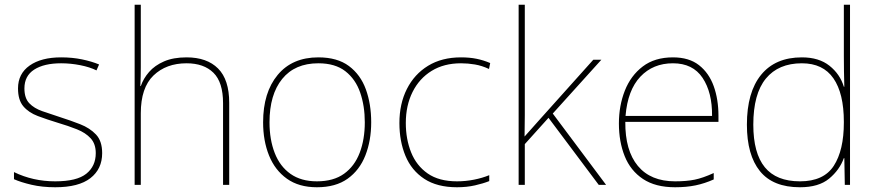

<svg xmlns="http://www.w3.org/2000/svg" viewBox="-20 -780 3695 810"><path d="M411 -134Q411 -67 361.5 -28.5Q312 10 213 10Q158 10 113 -0.5Q68 -11 39 -24V-54Q119 -15 213 -15Q304 -15 344 -47Q384 -79 384 -134Q384 -173 362.5 -196.5Q341 -220 304.5 -234.5Q268 -249 224 -262Q178 -276 139.5 -290.5Q101 -305 78.5 -331.5Q56 -358 56 -407Q56 -469 105 -503.5Q154 -538 238 -538Q285 -538 326 -529.5Q367 -521 398 -508L387 -483Q359 -497 318.5 -505Q278 -513 238 -513Q166 -513 124.5 -486.5Q83 -460 83 -407Q83 -366 103.5 -344.5Q124 -323 158.5 -311Q193 -299 233 -286Q277 -272 318 -256Q359 -240 385 -212.5Q411 -185 411 -134Z M574 -496Q574 -474 573.5 -456.5Q573 -439 572 -417H574Q585 -449 609 -476.5Q633 -504 672 -521Q711 -538 767 -538Q853 -538 900 -491Q947 -444 947 -346V0H921V-345Q921 -433 880.5 -473Q840 -513 767 -513Q681 -513 627.5 -461.5Q574 -410 574 -302V0H548V-760H574Z M1546 -264Q1546 -187 1521.5 -124.5Q1497 -62 1446.5 -26Q1396 10 1317 10Q1241 10 1190.5 -26Q1140 -62 1115 -124Q1090 -186 1090 -264Q1090 -390 1151.5 -464Q1213 -538 1323 -538Q1403 -538 1452 -501.5Q1501 -465 1523.5 -403Q1546 -341 1546 -264ZM1117 -264Q1117 -191 1139 -134.5Q1161 -78 1205.5 -46.5Q1250 -15 1317 -15Q1387 -15 1431.5 -47Q1476 -79 1497.5 -135.5Q1519 -192 1519 -264Q1519 -333 1499.5 -389.5Q1480 -446 1437 -479.5Q1394 -513 1323 -513Q1224 -513 1170.5 -447Q1117 -381 1117 -264Z M1908 10Q1824 10 1770 -25.5Q1716 -61 1690.5 -122.5Q1665 -184 1665 -261Q1665 -342 1696.5 -404.5Q1728 -467 1786 -502.5Q1844 -538 1925 -538Q1961 -538 1990.5 -532Q2020 -526 2048 -514L2043 -489Q2013 -503 1983.5 -508Q1954 -513 1925 -513Q1853 -513 1801 -481Q1749 -449 1720.5 -392Q1692 -335 1692 -261Q1692 -193 1714.5 -137Q1737 -81 1784.5 -48Q1832 -15 1908 -15Q1944 -15 1979.5 -22Q2015 -29 2044 -41V-16Q2019 -6 1984 2Q1949 10 1908 10Z M2194 -385Q2194 -337 2194 -294Q2194 -251 2193 -204Q2210 -223 2222 -236.5Q2234 -250 2250 -268L2483 -528H2517L2312 -301L2537 0H2506L2294 -283L2194 -172V0H2168V-760H2194Z M2819 -538Q2887 -538 2929 -505Q2971 -472 2991 -416.5Q3011 -361 3011 -291V-266H2618Q2617 -145 2671 -80Q2725 -15 2828 -15Q2876 -15 2910.5 -22Q2945 -29 2991 -50V-23Q2953 -6 2914.5 2Q2876 10 2828 10Q2745 10 2692.5 -25Q2640 -60 2615.5 -121Q2591 -182 2591 -259Q2591 -334 2616 -397.5Q2641 -461 2691.5 -499.5Q2742 -538 2819 -538ZM2819 -513Q2735 -513 2681.5 -456.5Q2628 -400 2619 -291H2984Q2985 -390 2944 -451.5Q2903 -513 2819 -513Z M3355 10Q3241 10 3186 -58Q3131 -126 3131 -254Q3131 -391 3191 -464.5Q3251 -538 3363 -538Q3435 -538 3479.5 -502.5Q3524 -467 3540 -414H3542Q3541 -448 3540.5 -480Q3540 -512 3540 -543V-760H3566V0H3544L3542 -113H3540Q3522 -63 3478 -26.5Q3434 10 3355 10ZM3355 -15Q3455 -15 3497.5 -80.5Q3540 -146 3540 -263V-266Q3540 -386 3496 -449.5Q3452 -513 3363 -513Q3264 -513 3211 -448.5Q3158 -384 3158 -254Q3158 -134 3206.5 -74.5Q3255 -15 3355 -15Z"/></svg>

Font: Noto Sans Myanmar Thin
Style: Regular
Weight: 100
Designer: Monotype Design Team
Foundry: Monotype Imaging Inc.
Version: Version 2.107; ttfautohint (v1.8.4.7-5d5b)